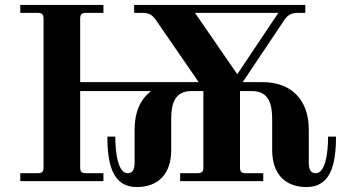

<svg xmlns="http://www.w3.org/2000/svg" viewBox="-20 -732 1398 776"><path d="M768 -680H1105L939 -432ZM62 0H398V-32H328C310 -32 304 -38 304 -56V-364H588V-362C547 -329 524 -279 524 -208V-74C524 -44 514 -32 496 -32C458 -32 446 -109 446 -180H414C414 -64 437 24 533 24C615 24 672 -24 672 -126V-251C672 -309 684 -364 754 -364H802V-56C802 -38 796 -32 778 -32H708V0H1044V-32H974C956 -32 950 -38 950 -56V-364H998C1068 -364 1080 -309 1080 -251V-126C1080 -24 1137 24 1219 24C1315 24 1338 -64 1338 -180H1306C1306 -109 1294 -32 1256 -32C1238 -32 1228 -44 1228 -74V-208C1228 -333 1153 -400 1042 -400H961L1125 -645C1140 -668 1152 -680 1184 -680H1214V-712H522V-680H552C585 -680 597 -671 613 -647L783 -400H304V-656C304 -674 310 -680 328 -680H398V-712H62V-680H132C150 -680 156 -674 156 -656V-56C156 -38 150 -32 132 -32H62Z"/></svg>

Font: Old Standard
Style: Bold
Weight: 700
Designer: Alexey Kryukov <alexios@thessalonica.org.ru>
Version: Version 2.0.2